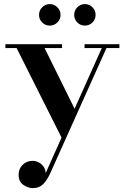

<svg xmlns="http://www.w3.org/2000/svg" viewBox="-20 -682 620 964"><path d="M204 -440.5 354.5 -136 491 -440.5H404.5V-460H579.5V-440.5H514.5L231.5 189.5Q216.5 222.5 196.8 242.5Q177 262.5 144.5 262.5Q120 262.5 96.8 246Q73.5 229.5 73.5 195.5Q73.5 165 94 145.2Q114.5 125.5 144 125.5Q168.5 125.5 188.2 142.8Q208 160 209.5 186.5L289 9L63.5 -440.5H7V-460H291.5V-440.5ZM406 -553.5Q384 -553.5 368.2 -569.2Q352.5 -585 352.5 -607Q352.5 -629.5 368.2 -645.5Q384 -661.5 406 -661.5Q428.5 -661.5 444.2 -645.5Q460 -629.5 460 -607Q460 -585 444.2 -569.2Q428.5 -553.5 406 -553.5ZM230 -553.5Q207.5 -553.5 191.8 -569.2Q176 -585 176 -607Q176 -629.5 191.8 -645.5Q207.5 -661.5 230 -661.5Q252 -661.5 268 -645.5Q284 -629.5 284 -607Q284 -585 268 -569.2Q252 -553.5 230 -553.5Z"/></svg>

Font: Bodoni Moda SemiBold
Style: Regular
Weight: 600
Designer: Owen Earl
Foundry: indestructible type
Version: Version 2.005; ttfautohint (v1.8.4.7-5d5b)